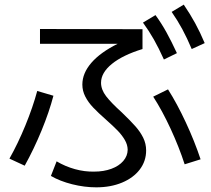

<svg xmlns="http://www.w3.org/2000/svg" viewBox="-20 -802 904 823"><path d="M198.2 -47.9 222.7 -110.4Q259.8 -88.4 301.5 -76.9Q343.3 -65.4 383.8 -66.4Q424.8 -66.4 457.3 -78.4Q489.7 -90.3 508.3 -111.8Q526.9 -133.3 527.3 -160.2Q526.9 -181.6 515.1 -201.9Q503.4 -222.2 484.9 -241.5Q466.3 -260.7 435.5 -288.1Q400.9 -318.4 379.4 -341.1Q357.9 -363.8 345.5 -388.2Q333 -412.6 333 -439.5Q333 -488.3 371.8 -533Q410.6 -577.6 484.4 -614.3H151.4V-677.7L590.8 -676.8V-591.8Q506.3 -565.9 459.7 -528.1Q413.1 -490.2 413.1 -447.3Q413.1 -418 434.8 -389.6Q456.5 -361.3 502 -320.3Q539.6 -284.2 560.3 -260.7Q581.1 -237.3 593.8 -211.7Q606.4 -186 606.4 -157.2Q606.4 -111.3 579.1 -75.4Q551.8 -39.6 503.2 -19.3Q454.6 1 392.6 1Q341.8 1 289.3 -12.2Q236.8 -25.4 198.2 -47.9ZM139.6 -412.1 209 -391.6Q190.9 -322.3 158.2 -242.7Q125.5 -163.1 85.9 -91.8L20.5 -122.1Q56.6 -186 88.9 -264.6Q121.1 -343.3 139.6 -412.1ZM636.7 -387.7 700.2 -418.9Q739.3 -357.4 776.6 -277.1Q814 -196.8 839.8 -119.1L771.5 -97.7Q747.6 -171.4 711.7 -249.3Q675.8 -327.1 636.7 -387.7ZM592.8 -705.1 646.5 -737.3Q672.4 -701.7 693.6 -663.3Q714.8 -625 738.3 -574.2L682.6 -546.9Q660.6 -595.7 639.4 -633.1Q618.2 -670.4 592.8 -705.1ZM715.8 -751 767.6 -782.2Q794.9 -742.2 816.4 -702.9Q837.9 -663.6 857.4 -617.2L801.8 -591.8Q781.7 -639.2 761.5 -676.8Q741.2 -714.4 715.8 -751Z"/></svg>

Font: Pretendard GOV
Style: Regular
Weight: 400
Designer: Base glyphs from Inter by Rasmus Andersson; Hangeul glyphs from Noto Sans CJK(Source Han Sans) by Jang Soo-young and Kan
Foundry: Kil Hyung-jin
Version: Version 1.309